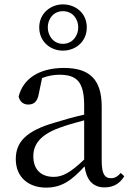

<svg xmlns="http://www.w3.org/2000/svg" viewBox="-20 -841 597 876"><path d="M267 -641C224 -641 198 -678 198 -716C198 -755 224 -790 267 -790C311 -790 337 -755 337 -716C337 -678 311 -641 267 -641ZM267 -610C324 -610 376 -650 376 -716C376 -782 324 -821 267 -821C211 -821 159 -780 159 -716C159 -650 211 -610 267 -610ZM457 14C496 14 526 -2 547 -37L531 -52C515 -34 503 -28 486 -28C459 -28 444 -45 444 -108V-355C444 -479 388 -531 272 -531C159 -531 85 -482 65 -400C71 -377 86 -364 109 -364C134 -364 151 -377 157 -413L172 -485C199 -495 224 -500 250 -500C329 -500 364 -470 364 -359V-318C320 -308 273 -295 231 -282C99 -244 52 -193 52 -115C52 -32 111 15 190 15C262 15 307 -18 366 -82C374 -22 402 14 457 14ZM364 -113C301 -53 265 -34 225 -34C169 -34 132 -66 132 -128C132 -183 165 -226 249 -257C283 -270 323 -281 364 -292Z"/></svg>

Font: Harano Aji Mincho
Style: Regular
Weight: 400
Foundry: Masamichi Hosoda
Version: HaranoAjiMincho-Regular version 20230610;ttx 4.39.4